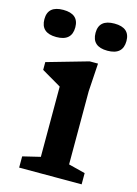

<svg xmlns="http://www.w3.org/2000/svg" viewBox="-123 -773 596 834"><g transform="rotate(15 175.0 -356.0)"><path d="M262 -525 254 -398.5V-69.5L329 -50.5V0H48V-50.5L127 -69.5V-385.5Q121.5 -389 106.2 -397.8Q91 -406.5 72.8 -417.2Q54.5 -428 39 -437V-472L224.5 -525ZM56.5 -589.5Q-13 -589.5 -13 -651.5Q-13 -711.5 56.5 -711.5Q126 -711.5 126 -651.5Q126 -589.5 56.5 -589.5ZM286.5 -589.5Q217 -589.5 217 -651.5Q217 -711.5 286.5 -711.5Q356 -711.5 356 -651.5Q356 -589.5 286.5 -589.5Z"/></g></svg>

Font: Newsreader Caption Medium
Style: Regular
Weight: 500
Designer: Hugues Gentile
Foundry: Production Type
Version: Version 1.001